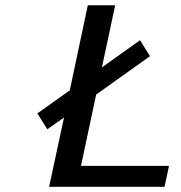

<svg xmlns="http://www.w3.org/2000/svg" viewBox="-20 -715 694 735"><path d="M123 -280.8 247.1 -369.1 315.9 -693.8V-694.8H420.9L370.1 -457L516.1 -561L554.2 -500L348.1 -353L290 -80.1H627L609.9 0H168L225.1 -265.1L161.1 -220.2Z"/></svg>

Font: CMU Bright
Style: SemiBoldOblique
Weight: 600
Italic angle: -12°
Version: Version 0.7.0